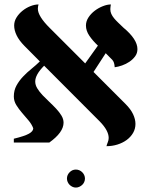

<svg xmlns="http://www.w3.org/2000/svg" viewBox="-20 -637 675 854"><path d="M538.1 -174.8Q561.5 -151.4 572 -128.9Q582.5 -106.4 582.5 -85.9Q582.5 -64 572 -45.9Q561.5 -27.8 543.7 -14.6Q525.9 -1.5 502.4 5.9Q479 13.2 453.6 13.2Q455.1 6.3 459.2 -3.7Q463.4 -13.7 463.4 -23.4Q463.4 -56.2 423.8 -96.7L176.3 -344.7Q136.7 -305.2 136.7 -274.4Q136.7 -258.8 146 -243.7Q155.3 -228.5 169.4 -213.6Q183.6 -198.7 199.7 -183.6Q215.8 -168.5 230 -153.3Q244.1 -138.2 253.4 -122.8Q262.7 -107.4 262.7 -91.3Q262.7 -48.3 199.2 -2.9H41.5V-20Q89.8 -31.7 108.9 -42.5Q127.9 -53.2 127.9 -66.4Q121.1 -84.5 106.9 -101.3Q92.8 -118.2 78.1 -135Q63.5 -151.9 52.5 -169.7Q41.5 -187.5 41.5 -208Q41.5 -234.9 53.2 -256.3Q64.9 -277.8 82.3 -296.1Q99.6 -314.5 119.9 -330.8Q140.1 -347.2 157.2 -363.8L88.4 -433.1Q64.9 -457 54 -479.7Q43 -502.4 43 -523.4Q43 -542.5 53.5 -559.3Q64 -576.2 80.1 -589.1Q96.2 -602.1 115.2 -609.6Q134.3 -617.2 151.4 -617.2Q149.9 -613.3 149.2 -607.9Q148.4 -602.5 148.4 -598.1Q148.4 -564.9 201.7 -512.2L358.9 -355L415.5 -434.1Q392.1 -456.1 377.2 -478.3Q362.3 -500.5 362.3 -523.4Q362.3 -542.5 373.5 -559.6Q384.8 -576.7 401.6 -589.4Q418.5 -602.1 437.7 -609.6Q457 -617.2 473.1 -617.2Q472.2 -611.3 471.4 -606Q470.7 -600.6 470.7 -596.2Q470.7 -585 475.1 -575.2Q479.5 -565.4 487.3 -555.9Q495.1 -546.4 505.6 -536.4Q516.1 -526.4 528.3 -514.6Q591.3 -462.4 591.3 -418.5Q591.3 -400.4 581.1 -386.5Q570.8 -372.6 555.7 -362.3Q540.5 -352.1 522.9 -345.9Q505.4 -339.8 490.2 -337.9Q489.3 -350.6 486.8 -357.9Q484.4 -365.2 479.5 -370.8Q474.6 -376.5 467.5 -382.8Q460.4 -389.2 450.2 -400.4L396 -316.9ZM357.9 157.2Q357.9 165 354.7 172.4Q351.6 179.7 345.9 185.1Q340.3 190.4 333 193.8Q325.7 197.3 317.4 197.3Q309.1 197.3 302 193.8Q294.9 190.4 289.6 185.1Q284.2 179.7 281 172.4Q277.8 165 277.8 157.2Q277.8 141.1 289.6 129.2Q301.3 117.2 317.4 117.2Q325.7 117.2 333 120.4Q340.3 123.5 345.9 129.2Q351.6 134.8 354.7 142.1Q357.9 149.4 357.9 157.2Z"/></svg>

Font: Cardo
Style: Bold
Weight: 700
Designer: David J. Perry
Foundry: David J. Perry
Version: Version 1.0011